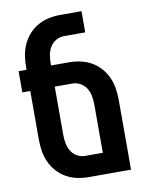

<svg xmlns="http://www.w3.org/2000/svg" viewBox="-83 -796 666 857"><g transform="rotate(-10 250.0 -367.5)"><path d="M441 0H250Q223 0 197 -5.5Q171 -11 148 -24Q125 -37 107 -57Q89 -77 78 -101.5Q67 -126 63 -152Q59 -178 59 -205V-424H23V-520H59V-530Q59 -557 63 -583Q67 -609 78 -633.5Q89 -658 107 -678Q125 -698 148 -711Q171 -724 197 -729.5Q223 -735 250 -735H346V-639H250Q231 -639 214 -629.5Q197 -620 187 -603.5Q177 -587 173.5 -568Q170 -549 170 -530V-520H250Q277 -520 303 -514.5Q329 -509 352 -496Q375 -483 393 -463Q411 -443 422 -418.5Q433 -394 437 -368Q441 -342 441 -315ZM250 -96H330V-315Q330 -334 326.5 -353Q323 -372 313 -388.5Q303 -405 286 -414.5Q269 -424 250 -424H170V-205Q170 -186 173.5 -167Q177 -148 187 -131.5Q197 -115 214 -105.5Q231 -96 250 -96Z"/></g></svg>

Font: Iosevka Term Curly
Style: Bold
Weight: 700
Designer: Belleve Invis
Foundry: Belleve Invis
Version: Version 32.3.0